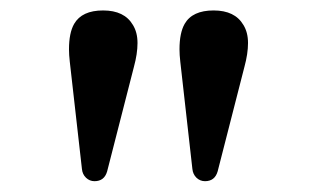

<svg xmlns="http://www.w3.org/2000/svg" viewBox="-20 -762 595 364"><path d="M110.8 -418.5ZM112.3 -645Q110.8 -658.2 110.8 -668.5Q110.8 -699.7 120.6 -716.8Q135.3 -742.2 175.5 -742.2Q215.8 -742.2 231.9 -714.8Q240.7 -700.7 240.7 -680.4Q240.7 -660.2 233.9 -635.3L183.1 -437Q177.7 -418.5 159.2 -418.5Q149.9 -418.5 143.1 -425Q136.2 -431.6 135.3 -441.9ZM321.8 -645Q320.3 -658.2 320.3 -668.5Q320.3 -699.7 330.1 -716.8Q344.7 -742.2 385 -742.2Q425.3 -742.2 441.4 -714.8Q450.2 -700.7 450.2 -680.4Q450.2 -660.2 443.4 -635.3L392.6 -437Q387.2 -418.5 368.7 -418.5Q359.4 -418.5 352.5 -425Q345.7 -431.6 344.7 -441.9Z"/></svg>

Font: Arbutus Slab
Style: Regular
Weight: 400
Designer: Karolina Lach
Foundry: Karolina Lach
Version: Version 1.001; ttfautohint (v0.92) -l 10 -r 16 -G 200 -x 7 -